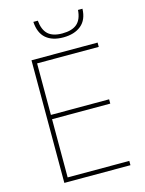

<svg xmlns="http://www.w3.org/2000/svg" viewBox="-134 -1000 818 1080"><g transform="rotate(-15 275.0 -460.0)"><path d="M103 0V-714H488V-689H129V-389H468V-364H129V-25H488V0ZM310 -792Q246 -792 209.5 -823.5Q173 -855 169 -920H195Q200 -866 227.5 -840.5Q255 -815 310 -815Q367 -815 396 -840Q425 -865 429 -920H455Q453 -856 414 -824Q375 -792 310 -792Z"/></g></svg>

Font: Noto Sans UI Thin
Style: Regular
Weight: 250
Designer: Monotype Design Team
Foundry: Monotype Imaging Inc.
Version: Version 1.001